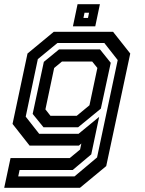

<svg xmlns="http://www.w3.org/2000/svg" viewBox="-40 -691 688 911"><path d="M-20 200 10 59H291L340 18.5L346 -10L334 0H100.5L19.5 -103L90.5 -437L215 -540H496.5L578 -437L464 97L339.5 200ZM46.5 146H313.5L420.5 56L518.5 -406L455 -487H232.5L139.5 -410.5L82 -137.5L146 -56H332.5L430.5 -136.5L393 41.5L305 115.5H53ZM166.5 -87 115 -150.5 168 -397.5 240 -456.5H434.5L485.5 -393L438.5 -175.5L330.5 -87ZM199.5 -141.5H324L384.5 -191.5L422 -368.5L397.5 -399H254L217 -368.5L175.5 -172ZM306 -566 328 -671H434L412 -566ZM356 -606H377.5L382.5 -630.5H361Z"/></svg>

Font: Tourney Thin SemiBold
Style: Italic
Weight: 600
Italic angle: -12°
Version: Version 1.015